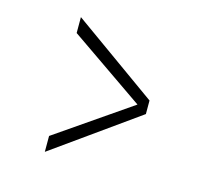

<svg xmlns="http://www.w3.org/2000/svg" viewBox="-78 -601 737 671"><g transform="rotate(15 291.0 -266.0)"><path d="M136.5 -509.5 443.5 -290V-241L136.5 -22V-79.5L406.5 -265.5L136.5 -452Z"/></g></svg>

Font: Epilogue Light
Style: Regular
Weight: 300
Designer: Tyler Finck
Foundry: Etcetera Type Co
Version: Version 2.111; ttfautohint (v1.8.3)